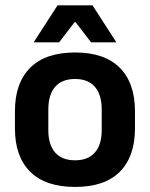

<svg xmlns="http://www.w3.org/2000/svg" viewBox="-20 -706 577 739"><path d="M269 13.5Q155 13.5 96.2 -45Q37.5 -103.5 37.5 -211.5V-278Q37.5 -386.5 96.2 -445.2Q155 -504 269 -504Q382.5 -504 441 -445.2Q499.5 -386.5 499.5 -278V-211.5Q499.5 -103.5 441.2 -45Q383 13.5 269 13.5ZM269 -89Q319 -89 345.2 -119Q371.5 -149 371.5 -205V-284.5Q371.5 -341.5 345.2 -371.8Q319 -402 269 -402Q218.5 -402 192.2 -371.8Q166 -341.5 166 -284.5V-205Q166 -149 192.2 -119Q218.5 -89 269 -89ZM110.5 -544.5 201.5 -685.5H336L427 -544.5V-543H330.5L271 -620.5H267L207.5 -543H110.5Z"/></svg>

Font: Anek Devanagari Medium SemiBold
Style: Regular
Weight: 600
Version: Version 1.003